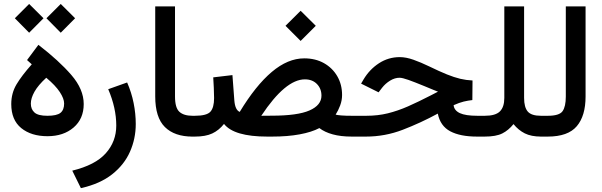

<svg xmlns="http://www.w3.org/2000/svg" viewBox="-20 -705 3105 991"><path d="M178.2 -473.6Q284.7 -391.6 348.4 -317.9Q412.1 -244.1 412.1 -168Q412.1 -91.8 359.9 -46.9Q307.6 -2 225.1 -2Q141.1 -2 89.6 -43.9Q38.1 -85.9 38.1 -168Q38.1 -224.1 65.2 -269.5Q92.3 -314.9 144 -373L119.6 -395ZM218.8 -303.7Q176.8 -265.1 158 -231.7Q139.2 -198.2 139.2 -170.4Q139.2 -141.1 158 -124.3Q176.8 -107.4 224.6 -107.4Q273.4 -107.4 292.2 -122.6Q311 -137.7 311 -170.9Q311 -195.8 288.8 -229.7Q266.6 -263.7 218.8 -303.7ZM219.7 -610.8 293.5 -684.6 367.7 -610.8 293.5 -536.1ZM56.6 -610.8 130.4 -684.6 204.6 -610.8 130.4 -536.1Z M636.2 -279.3Q658.7 -228 669.7 -173.1Q680.7 -118.2 680.7 -64.9Q680.7 10.7 650.9 78.1Q621.1 145.5 558.6 194.8Q496.1 244.1 397.5 266.1L353 175.8Q471.7 147 525.9 86.2Q580.1 25.4 580.1 -57.1Q580.1 -147.5 538.6 -244.6Z M985.8 0H973.6Q880.9 0 831.1 -49.3Q781.2 -98.6 781.2 -207.5V-671.9H883.3V-207Q883.3 -148.4 906 -127.9Q928.7 -107.4 973.6 -107.4H985.8Z M1453.6 -571.8 1531.7 -649.4 1609.9 -571.8 1531.7 -493.7ZM1217.3 -127.4Q1299.8 -263.7 1382.8 -333.7Q1465.8 -403.8 1550.3 -403.8Q1607.9 -403.8 1651.9 -379.2Q1695.8 -354.5 1720.7 -311.8Q1745.6 -269 1745.6 -214.8Q1745.6 -187 1735.8 -160.9Q1726.1 -134.8 1712.4 -113.3Q1721.2 -110.8 1742.2 -109.1Q1763.2 -107.4 1795.9 -107.4H1810.5V0H1795.9Q1738.8 0 1697.3 -11.5Q1655.8 -22.9 1628.4 -43.9Q1588.4 -22.9 1526.6 -11.5Q1464.8 0 1384.3 0H1359.4Q1188 0 1136.2 -65.4Q1109.9 -32.2 1075.4 -16.1Q1041 0 985.8 0H966.3V-107.4H985.4Q1047.4 -107.4 1066.2 -128.7Q1085 -149.9 1085 -198.7Q1085 -223.6 1083.5 -252.2Q1082 -280.8 1080.6 -305.7L1179.7 -317.4L1189.5 -187Q1193.4 -137.2 1217.3 -127.4ZM1382.3 -107.9Q1516.1 -107.9 1577.6 -135Q1639.2 -162.1 1639.2 -211.4Q1639.2 -247.6 1615.7 -271.5Q1592.3 -295.4 1553.7 -295.4Q1453.1 -295.4 1328.6 -107.4Z M2418 -188.5Q2395.5 -186 2373.3 -180.7Q2351.1 -175.3 2321.3 -162.1Q2324.2 -134.8 2353.5 -121.1Q2382.8 -107.4 2443.8 -107.4H2470.2V0H2441.9Q2355.5 0 2304 -27.3Q2252.4 -54.7 2239.7 -118.7Q2150.4 -70.3 2058.8 -35.2Q1967.3 0 1869.1 0H1791V-107.4H1870.6Q1930.2 -107.4 1981.7 -120.1Q2033.2 -132.8 2086.4 -156.2Q2139.6 -179.7 2204.1 -212.9L2240.7 -231.9Q2231 -234.9 2217.5 -241Q2204.1 -247.1 2169.9 -260.7Q2120.1 -281.2 2088.4 -292.5Q2056.6 -303.7 2042.5 -303.7Q2017.6 -303.7 1993.4 -288.8Q1969.2 -273.9 1952.1 -252L1934.1 -228.5L1843.8 -273.4L1856.4 -294.9Q1887.7 -347.2 1936.3 -378.7Q1984.9 -410.2 2043 -410.2Q2075.7 -410.2 2113.8 -396.7Q2151.9 -383.3 2195.3 -362.3Q2248.5 -336.4 2286.6 -321Q2324.7 -305.7 2355.7 -298.3Q2386.7 -291 2418.9 -289.6Z M2630.4 -64.5Q2605 -32.7 2572.8 -16.4Q2540.5 0 2481.4 0H2450.7V-107.4H2482.4Q2537.6 -107.4 2560.3 -130.1Q2583 -152.8 2583 -199.7V-671.9H2685.1V-199.7Q2685.1 -151.4 2703.9 -129.4Q2722.7 -107.4 2772 -107.4H2787.6V0H2772.9Q2721.7 0 2688.7 -16.6Q2655.8 -33.2 2630.4 -64.5Z M2768.1 0V-107.4H2807.6Q2867.2 -107.4 2883.8 -131.3Q2900.4 -155.3 2900.4 -206.5V-671.9H3002.4V-207Q3002.4 -106.9 2957 -53.5Q2911.6 0 2807.1 0Z"/></svg>

Font: Vazir Medium
Style: Medium
Weight: 500
Designer: Saber Rastikerdar
Foundry: Saber Rastikerdar
Version: Version 30.0.0